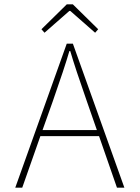

<svg xmlns="http://www.w3.org/2000/svg" viewBox="-20 -860 640 880"><path d="M222 -396 175 -264H424L378 -396Q325 -547 302 -626H298Q275 -547 222 -396ZM50 0 286 -660H314L550 0H516L434 -236H165L82 0ZM184 -710 170 -726 286 -840H314L430 -726L416 -710L302 -810H298Z"/></svg>

Font: TypoPRO Source Code Pro
Style: Regular
Weight: 200
Monospace: yes
Designer: Paul D. Hunt, Teo Tuominen
Foundry: Adobe Systems Incorporated
Version: Version 2.010;PS 1.0;hotconv 1.0.84;makeotf.lib2.5.63406